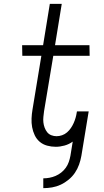

<svg xmlns="http://www.w3.org/2000/svg" viewBox="-20 -755 540 998"><path d="M205 223V172Q221 172 237 169Q253 166 268.5 159.5Q284 153 298 142Q312 131 322 117Q332 103 337.5 87Q343 71 346 55L358 -19Q339 -5 315.5 1.5Q292 8 270 8Q247 8 225 2Q203 -4 186.5 -18Q170 -32 160.5 -52Q151 -72 147 -94Q143 -116 144 -139.5Q145 -163 149 -186L195 -465H96L95 -520H204L239 -735H301L266 -520H445L446 -465H257L209 -177Q207 -162 205.5 -147.5Q204 -133 205.5 -119Q207 -105 212 -91.5Q217 -78 225.5 -67.5Q234 -57 247 -52Q260 -47 274 -47Q288 -47 302.5 -52Q317 -57 328.5 -67Q340 -77 348.5 -89.5Q357 -102 363 -115.5Q369 -129 373 -143Q377 -157 379 -171L380 -176H441L403 55Q399 78 391 100.5Q383 123 369.5 143Q356 163 336.5 179Q317 195 295.5 205Q274 215 251 219Q228 223 205 223Z"/></svg>

Font: Iosevka Term Curly Lt Obl
Style: Regular
Weight: 300
Italic angle: -9°
Designer: Belleve Invis
Foundry: Belleve Invis
Version: Version 32.3.0